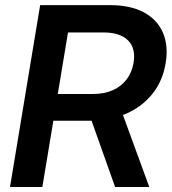

<svg xmlns="http://www.w3.org/2000/svg" viewBox="-20 -748 687 768"><path d="M20 0 140.6 -727.5H419.9Q501 -727.5 554.7 -699Q608.4 -670.4 631.3 -618.2Q654.3 -565.9 642.6 -495.1Q630.9 -424.3 589.8 -372.8Q548.8 -321.3 484.6 -293.2Q420.4 -265.1 338.4 -265.1H140.1L157.7 -372.1H353.5Q397.9 -372.1 431.9 -387.5Q465.8 -402.8 486.8 -430.9Q507.8 -459 514.2 -496.6Q523.9 -554.7 492.2 -586.4Q460.4 -618.2 393.6 -618.2H252L149.4 0ZM440.4 0 323.7 -328.6H457L577.1 0Z"/></svg>

Font: Inter 28pt SemiBold
Style: Italic
Weight: 600
Italic angle: -9.3988°
Designer: Rasmus Andersson
Foundry: rsms
Version: Version 4.001;git-66647c0bb